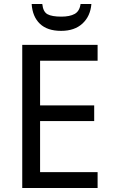

<svg xmlns="http://www.w3.org/2000/svg" viewBox="-20 -938 563 958"><path d="M91 0V-714H467V-635H180V-412H450V-334H180V-79H467V0ZM285 -784Q216 -784 179 -819.5Q142 -855 138 -918H191Q195 -879 217 -867Q239 -855 286 -855Q328 -855 352.5 -868.5Q377 -882 382 -918H436Q431 -857 391.5 -820.5Q352 -784 285 -784Z"/></svg>

Font: Noto Sans Display
Style: Regular
Weight: 400
Designer: Monotype Design team
Foundry: Monotype Imaging Inc.
Version: Version 1.000